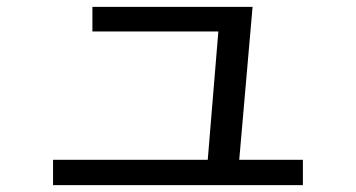

<svg xmlns="http://www.w3.org/2000/svg" viewBox="-20 -583 1040 561"><path d="M865 -42H135V-116H587L618 -491H250V-563H718L679 -116H865Z"/></svg>

Font: NanumGothicCoding
Style: Regular
Weight: 400
Monospace: yes
Designer: Kwon Bruce; Nicolas Noh; Sung-woo Choi; Go-un Cha; Soo-hyun Park;
Foundry: NHN Corporation
Version: Version 2.000;PS 1;hotconv 1.0.49;makeotf.lib2.0.14853